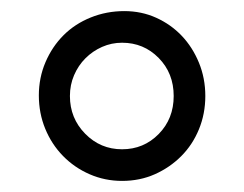

<svg xmlns="http://www.w3.org/2000/svg" viewBox="-20 -706 440 346"><path d="M200 -380Q232 -380 259 -392Q286 -404 306.5 -424.5Q327 -445 338.5 -473Q350 -501 350 -533Q350 -565 338.5 -593Q327 -621 307.5 -641.5Q288 -662 261.5 -674Q235 -686 204 -686Q172 -686 143.5 -674.5Q115 -663 94.5 -642.5Q74 -622 62 -594Q50 -566 50 -534Q50 -502 61.5 -474Q73 -446 93.5 -425Q114 -404 141.5 -392Q169 -380 200 -380ZM200 -437Q161 -437 133.5 -465Q106 -493 106 -533Q106 -553 113.5 -570.5Q121 -588 134 -601Q147 -614 164 -621.5Q181 -629 200 -629Q239 -629 266 -601.5Q293 -574 293 -533Q293 -492 266 -464.5Q239 -437 200 -437Z"/></svg>

Font: Involve
Style: Regular
Weight: 400
Designer: Stefan Peev
Foundry: Context Ltd.
Version: Version 1.001